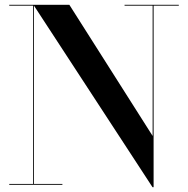

<svg xmlns="http://www.w3.org/2000/svg" viewBox="-20 -770 783 800"><path d="M18.5 -3.5V0H240V-3.5H121.5V-746.5L615.5 10H620V-746.5H725V-750H499V-746.5H616V-203.5L269 -750H18.5V-746.5H118V-3.5Z"/></svg>

Font: Bodoni* 48pt Medium
Style: Regular
Weight: 500
Version: Version 2.3